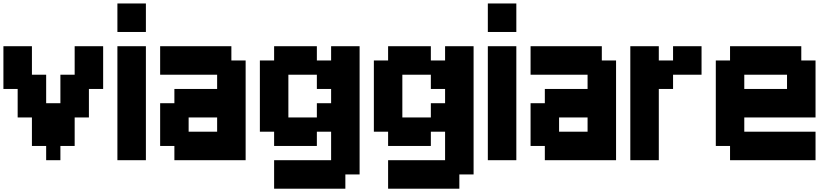

<svg xmlns="http://www.w3.org/2000/svg" viewBox="-20 -937 4873 1123"><path d="M0 -416.7V-666.7H166.7V-500H250V-333.3H333.3V-500H416.7V-666.7H583.3V-416.7H500V-250H416.7V-83.3H333.3V0H250V-83.3H166.7V-250H83.3V-416.7Z M666.7 0V-666.7H833.3V0ZM666.7 -750V-916.7H833.3V-750Z M916.7 -83.3V-333.3H1000V-416.7H1250V-500H916.7V-666.7H1333.3V-583.3H1416.7V0H1000V-83.3ZM1083.3 -166.7H1250V-250H1083.3Z M1500 -166.7V-583.3H1583.3V-666.7H1833.3V-583.3H1916.7V-666.7H2083.3V83.3H2000V166.7H1583.3V0H1916.7V-166.7H1833.3V-83.3H1583.3V-166.7ZM1666.7 -250H1833.3V-333.3H1916.7V-416.7H1833.3V-500H1666.7Z M2166.7 -166.7V-583.3H2250V-666.7H2500V-583.3H2583.3V-666.7H2750V83.3H2666.7V166.7H2250V0H2583.3V-166.7H2500V-83.3H2250V-166.7ZM2333.3 -250H2500V-333.3H2583.3V-416.7H2500V-500H2333.3Z M2833.3 0V-666.7H3000V0ZM2833.3 -750V-916.7H3000V-750Z M3083.3 -83.3V-333.3H3166.7V-416.7H3416.7V-500H3083.3V-666.7H3500V-583.3H3583.3V0H3166.7V-83.3ZM3250 -166.7H3416.7V-250H3250Z M3666.7 0V-666.7H3833.3V-583.3H3916.7V-666.7H4083.3V-500H3916.7V-416.7H3833.3V0Z M4166.7 -83.3V-583.3H4250V-666.7H4666.7V-583.3H4750V-250H4333.3V-166.7H4750V0H4250V-83.3ZM4333.3 -416.7H4583.3V-500H4333.3Z"/></svg>

Font: Galmuri11 Bold
Style: Regular
Weight: 700
Designer: Lee Minseo (quiple)
Version: Version 2.397;hotconv 1.1.1;makeotfexe 2.6.0 DEVELOPMENT